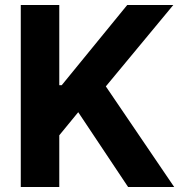

<svg xmlns="http://www.w3.org/2000/svg" viewBox="-20 -747 729 767"><path d="M216.8 0H63V-727.1H216.8V-406.7H226.6L488.3 -727.1H672.4L402.8 -401.9L675.8 0H491.7L292.5 -298.8L216.8 -206.5Z"/></svg>

Font: My Font
Style: Bold
Weight: 500
Designer: Rasmus Andersson
Foundry: rsms
Version: Version 0.001